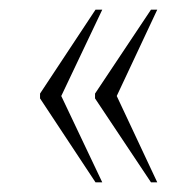

<svg xmlns="http://www.w3.org/2000/svg" viewBox="-20 -469 399 398"><path d="M293 -91 177 -265V-275L293 -449H306L222 -270L306 -91ZM178 -91 63 -265V-275L178 -449H192L107 -270L192 -91Z"/></svg>

Font: Noto Serif Tamil ExtraCondensed Thin
Style: Regular
Weight: 100
Width: 2
Designer: Indian Type Foundry, Tom Grace, and the Monotype Design Team
Foundry: Monotype Imaging Inc.
Version: Version 2.004; ttfautohint (v1.8.4.7-5d5b)